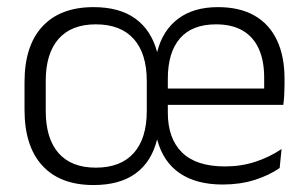

<svg xmlns="http://www.w3.org/2000/svg" viewBox="-20 -520 883 552"><path d="M249 12Q153 12 101.8 -43.8Q50.5 -99.5 50.5 -204.5V-284Q50.5 -388.5 102 -444Q153.5 -499.5 249 -499.5Q324 -499.5 369.5 -466.2Q415 -433 431.5 -371H432Q447.5 -432.5 492 -466Q536.5 -499.5 606.5 -499.5Q669.5 -499.5 712 -475Q754.5 -450.5 776.2 -404.5Q798 -358.5 798 -294V-276.5Q798 -262 797.2 -247.5Q796.5 -233 794.5 -218.5H739Q739.5 -240.5 739.5 -260.2Q739.5 -280 739.5 -296.5Q739.5 -345.5 724 -379.8Q708.5 -414 677.8 -432Q647 -450 601 -450Q532.5 -450 497.5 -409.8Q462.5 -369.5 462.5 -293.5V-243.5V-235.5V-196Q462.5 -122 503.2 -81.8Q544 -41.5 627 -41.5Q673 -41.5 713.8 -54.8Q754.5 -68 789.5 -91.5L784 -37Q753 -15.5 711.5 -2.5Q670 10.5 620 10.5Q544.5 10.5 496.8 -22Q449 -54.5 432 -118.5H431.5Q415.5 -54.5 369.8 -21.2Q324 12 249 12ZM433.5 -218.5V-265.5H781V-218.5ZM255.5 -38Q327 -38 364.5 -80Q402 -122 402 -201V-287Q402 -366 364.5 -408Q327 -450 255.5 -450Q185 -450 148.2 -408Q111.5 -366 111.5 -287.5V-201Q111.5 -122 148.2 -80Q185 -38 255.5 -38Z"/></svg>

Font: Anek Telugu Light
Style: Regular
Weight: 300
Version: Version 1.003